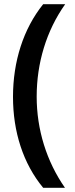

<svg xmlns="http://www.w3.org/2000/svg" viewBox="-20 -738 357 916"><path d="M42 -276C42 -110 90 42 186 158H290C202 32 155 -120 155 -277C155 -437 201 -591 291 -718H186C91 -600 42 -444 42 -276Z"/></svg>

Font: Noto Sans Thai SemCond SemBd
Style: Regular
Weight: 600
Width: 4
Designer: Monotype Design Team
Foundry: Monotype Imaging Inc.
Version: Version 2.002